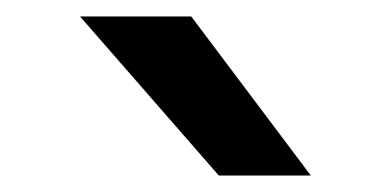

<svg xmlns="http://www.w3.org/2000/svg" viewBox="-20 -891 461 232"><path d="M244.4 -678.9 76.7 -871.1H211.1L355.6 -678.9Z"/></svg>

Font: Paperlogy 5 Medium
Style: Regular
Weight: 500
Designer: redesigned by Lee Juim, glyphs from Gmarket Sans & Montserrat
Foundry: PT&
Version: Version 1.001